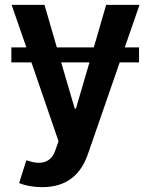

<svg xmlns="http://www.w3.org/2000/svg" viewBox="-20 -566 620 794"><path d="M555 -370H496L557 -546H419L368 -370H215L164 -546H28L89 -370H27V-308H110L222 18L208 58C190 108 147 117 93 98L89 97L59 191C86 202 119 208 154 208C260 208 316 152 344 70L475 -308H555ZM233 -308H350L294 -117H289Z"/></svg>

Font: Wafeq Semi Bold
Style: Regular
Weight: 600
Designer: Rasmus Andersson & Azza Alameddine
Foundry: Google & TypeTogether
Version: Version 3.000;January 28, 2025;FontCreator 15.0.0.3014 64-bi